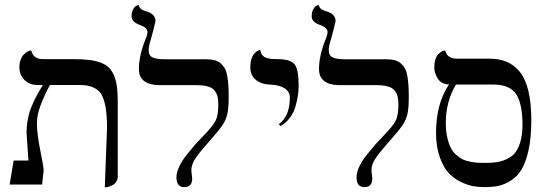

<svg xmlns="http://www.w3.org/2000/svg" viewBox="-20 -766 2290 797"><path d="M415 11.7 424.3 -234.4Q424.3 -335.9 400.6 -374.5Q377 -413.1 312 -413.1H187.5Q166 -375 149.7 -332.3Q133.3 -289.6 133.3 -255.9Q133.3 -210 147.2 -142.1Q161.1 -74.2 161.1 -57.6L154.8 0H20L36.6 -99.6H98.1Q90.3 -211.9 90.3 -212.4Q90.3 -243.7 95.7 -272.2Q101.1 -300.8 112.1 -326.4Q123 -352.1 132.8 -370.1Q142.6 -388.2 158.2 -413.1H137.2Q102.5 -413.1 81.5 -434.1Q60.5 -455.1 60.5 -486.8Q60.5 -504.4 65.7 -518.1Q70.8 -531.7 77.9 -538.8Q85 -545.9 92 -550.3Q99.1 -554.7 104.5 -555.7L109.4 -557.1Q118.2 -520.5 158.2 -520.5H284.2Q321.8 -520.5 348.6 -517.3Q375.5 -514.2 397 -506.3Q418.5 -498.5 431.4 -486.1Q444.3 -473.6 453.1 -453.1Q461.9 -432.6 465.3 -406.5Q468.8 -380.4 468.8 -343.8V-33.2Q468.8 -21.5 463.1 -12.5Q457.5 -3.4 449.7 1Q441.9 5.4 434.1 8.1Q426.3 10.7 420.9 11.2Z M597.2 -558.1Q597.2 -535.2 613.5 -527.6Q629.9 -520 662.6 -520H832.5Q854.5 -520 870.1 -516.1Q885.7 -512.2 896.5 -502.7Q907.2 -493.2 913.6 -481.7Q919.9 -470.2 923.3 -450.4Q926.8 -430.7 928 -410.9Q929.2 -391.1 929.2 -360.8Q929.2 -315.4 923.3 -291.3Q917.5 -267.1 903.3 -246.1Q889.2 -225.1 850.6 -181.6Q810.5 -136.7 792.5 -110.4Q774.4 -84 774.4 -60.5Q774.4 -53.2 776.1 -41.7Q777.8 -30.3 777.8 -25.4Q777.8 10.7 745.1 10.7Q712.4 10.7 712.4 -29.8Q712.4 -49.8 723.9 -74.5Q735.4 -99.1 756.3 -125.2Q777.3 -151.4 790.5 -166.3Q803.7 -181.2 822.8 -200.7Q862.8 -241.7 874.5 -264.2Q886.2 -286.6 886.2 -331.5Q886.2 -352.1 883.1 -365.2Q879.9 -378.4 870.6 -390.1Q861.3 -401.9 842.3 -407.2Q823.2 -412.6 793 -412.6H640.6Q601.1 -412.6 578.9 -429.2Q556.6 -445.8 556.6 -479Q556.6 -532.7 581.5 -596.7Q592.3 -621.6 592.3 -632.8Q592.3 -651.9 560.1 -662.6Q526.4 -674.8 526.4 -697.8Q526.4 -707 528.1 -714.6Q529.8 -722.2 532.2 -726.8Q534.7 -731.4 537.8 -735.1Q541 -738.8 544.2 -740.7Q547.4 -742.7 549.8 -743.7Q552.2 -744.6 554.2 -745.1L555.7 -745.6Q558.6 -726.6 585.9 -719.2Q625.5 -708.5 625.5 -678.2Q625.5 -675.8 616.9 -642.3Q608.4 -608.9 606 -601.6Q597.2 -575.2 597.2 -558.1Z M1143.6 -242.7 1137.7 -250.5Q1183.1 -284.2 1183.1 -360.8Q1183.1 -385.3 1161.9 -399.2Q1140.6 -413.1 1104 -414.6Q1063.5 -416 1041.3 -435.1Q1019 -454.1 1019 -486.8Q1019 -505.9 1023.4 -520Q1027.8 -534.2 1033.7 -541.3Q1039.6 -548.3 1045.7 -552.5Q1051.8 -556.6 1056.2 -557.6L1060.5 -558.6Q1062.5 -545.4 1069.1 -537.1Q1075.7 -528.8 1087.4 -525.4Q1099.1 -522 1107.7 -521.2Q1116.2 -520.5 1131.3 -520.5Q1185.1 -520.5 1202.4 -499.5Q1219.7 -478.5 1219.7 -410.6Q1219.7 -391.1 1216.8 -370.8Q1213.9 -350.6 1206.8 -325Q1199.7 -299.3 1183.3 -277.1Q1167 -254.9 1143.6 -242.7Z M1344.7 -558.1Q1344.7 -535.2 1361.1 -527.6Q1377.4 -520 1410.2 -520H1580.1Q1602.1 -520 1617.7 -516.1Q1633.3 -512.2 1644 -502.7Q1654.8 -493.2 1661.1 -481.7Q1667.5 -470.2 1670.9 -450.4Q1674.3 -430.7 1675.5 -410.9Q1676.8 -391.1 1676.8 -360.8Q1676.8 -315.4 1670.9 -291.3Q1665 -267.1 1650.9 -246.1Q1636.7 -225.1 1598.1 -181.6Q1558.1 -136.7 1540 -110.4Q1522 -84 1522 -60.5Q1522 -53.2 1523.7 -41.7Q1525.4 -30.3 1525.4 -25.4Q1525.4 10.7 1492.7 10.7Q1460 10.7 1460 -29.8Q1460 -49.8 1471.4 -74.5Q1482.9 -99.1 1503.9 -125.2Q1524.9 -151.4 1538.1 -166.3Q1551.3 -181.2 1570.3 -200.7Q1610.4 -241.7 1622.1 -264.2Q1633.8 -286.6 1633.8 -331.5Q1633.8 -352.1 1630.6 -365.2Q1627.4 -378.4 1618.2 -390.1Q1608.9 -401.9 1589.8 -407.2Q1570.8 -412.6 1540.5 -412.6H1388.2Q1348.6 -412.6 1326.4 -429.2Q1304.2 -445.8 1304.2 -479Q1304.2 -532.7 1329.1 -596.7Q1339.8 -621.6 1339.8 -632.8Q1339.8 -651.9 1307.6 -662.6Q1273.9 -674.8 1273.9 -697.8Q1273.9 -707 1275.6 -714.6Q1277.3 -722.2 1279.8 -726.8Q1282.2 -731.4 1285.4 -735.1Q1288.6 -738.8 1291.7 -740.7Q1294.9 -742.7 1297.4 -743.7Q1299.8 -744.6 1301.8 -745.1L1303.2 -745.6Q1306.2 -726.6 1333.5 -719.2Q1373 -708.5 1373 -678.2Q1373 -675.8 1364.5 -642.3Q1356 -608.9 1353.5 -601.6Q1344.7 -575.2 1344.7 -558.1Z M2027.8 -415H1872.6Q1830.6 -344.2 1830.6 -256.8Q1830.6 -223.1 1836.4 -196.5Q1842.3 -169.9 1851.1 -152.6Q1859.9 -135.3 1874.3 -122.8Q1888.7 -110.4 1901.1 -104.2Q1913.6 -98.1 1932.1 -94.7Q1950.7 -91.3 1962.6 -90.6Q1974.6 -89.8 1992.7 -89.8Q2021 -89.8 2041.5 -92.8Q2062 -95.7 2083.5 -105.5Q2105 -115.2 2118.4 -132.1Q2131.8 -148.9 2140.4 -178.5Q2148.9 -208 2148.9 -249Q2148.9 -334 2122.8 -374.5Q2096.7 -415 2027.8 -415ZM1989.7 10.7Q1966.3 10.7 1943.4 6.6Q1920.4 2.4 1891.4 -11.7Q1862.3 -25.9 1841.1 -49.3Q1819.8 -72.8 1804.9 -115.5Q1790 -158.2 1790 -214.8Q1790 -335.4 1843.8 -415.5Q1827.1 -415.5 1814.2 -423.3Q1801.3 -431.2 1794.9 -443.1Q1788.6 -455.1 1785.6 -466.1Q1782.7 -477.1 1782.7 -485.8Q1782.7 -504.9 1787.4 -519.3Q1792 -533.7 1798.8 -540.5Q1805.7 -547.4 1812.3 -551.3Q1818.8 -555.2 1823.2 -555.7L1828.1 -556.6Q1835.9 -522.5 1876.5 -522.5H2010.7Q2051.3 -522.5 2082 -510Q2112.8 -497.6 2136.7 -469Q2160.6 -440.4 2173.1 -389.4Q2185.5 -338.4 2185.5 -265.6Q2185.5 -194.8 2174.1 -143.1Q2162.6 -91.3 2145 -62.3Q2127.4 -33.2 2100.1 -16.1Q2072.8 1 2047.6 5.9Q2022.5 10.7 1989.7 10.7Z"/></svg>

Font: Libertinage
Style: f
Weight: 400
Designer: OSP
Foundry: OSP
Version: Version 1.0; 2008; OFL relea